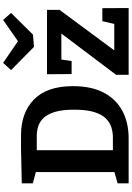

<svg xmlns="http://www.w3.org/2000/svg" viewBox="177 -1038 861 1256"><g transform="rotate(-90 608.0 -410.5)"><path d="M351 -704Q498 -704 585 -619Q672 -534 672 -364Q672 -245 630 -164Q588 -83 511 -41.5Q434 0 330 0H36V-72L110 -93V-607L36 -627V-699L263 -704ZM337 -103Q369 -103 401 -112.5Q433 -122 459.5 -148Q486 -174 502 -224Q518 -274 518 -356Q518 -435 503 -483.5Q488 -532 463 -557.5Q438 -583 407.5 -592Q377 -601 347 -601H253V-103ZM1182 -172 1183 0H746V-82L1016 -440H846L836 -373H751L750 -534H1171V-452L906 -94H1079L1097 -172ZM1105 -821 1151 -769 1009 -626 929 -619 777 -769 824 -821 966 -724Z"/></g></svg>

Font: Bitter
Style: Bold
Weight: 700
Designer: Sol Matas, and Bitter project Authors
Foundry: Sol Matas
Version: Version 2.001